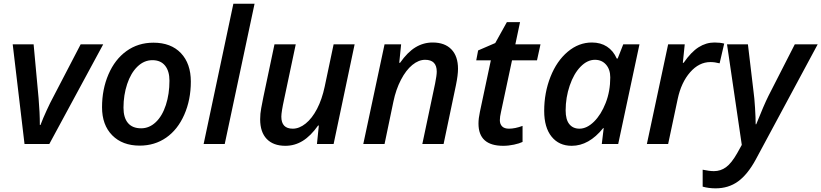

<svg xmlns="http://www.w3.org/2000/svg" viewBox="-20 -780 4449 1040"><path d="M112.8 0 48.8 -540H162.1L189 -248Q195.8 -170.4 195.8 -103H199.2Q212.9 -139.2 233.4 -183.6Q253.9 -228 265.1 -248L417 -540H539.1L247.1 0Z M897.9 -342.8Q897.9 -395 874 -424.6Q850.1 -454.1 805.7 -454.1Q760.3 -454.1 724.4 -419.2Q688.5 -384.3 668.7 -324.5Q648.9 -264.6 648.9 -196.8Q648.9 -142.6 673.1 -113.8Q697.3 -85 744.6 -85Q788.6 -85 823.7 -118.2Q858.9 -151.4 878.4 -211.2Q897.9 -271 897.9 -342.8ZM1013.7 -337.9Q1013.7 -239.3 978 -158.4Q942.4 -77.6 880.1 -34.4Q817.9 8.8 736.8 8.8Q643.1 8.8 587.9 -47.1Q532.7 -103 532.7 -199.2Q532.7 -296.4 567.6 -377.4Q602.5 -458.5 665.5 -503.7Q728.5 -548.8 811 -548.8Q906.2 -548.8 960 -492.2Q1013.7 -435.5 1013.7 -337.9Z M1197.3 0H1083L1244.1 -759.8H1358.9Z M1582 -540 1519 -242.2Q1503.9 -173.3 1503.9 -147.9Q1503.9 -83 1565.9 -83Q1601.1 -83 1635.7 -110.8Q1670.4 -138.7 1697.3 -190.2Q1724.1 -241.7 1738.8 -311L1787.1 -540H1900.9L1787.1 0H1696.8L1707 -100.1H1703.1Q1663.1 -43.5 1619.6 -16.8Q1576.2 9.8 1525.9 9.8Q1460.4 9.8 1424.8 -27.3Q1389.2 -64.5 1389.2 -133.8Q1389.2 -164.6 1395 -194.6Q1400.9 -224.6 1406.7 -254.9L1466.8 -540Z M2267.6 0 2336.9 -328.1Q2345.7 -372.1 2345.7 -392.1Q2345.7 -456.1 2282.7 -456.1Q2247.6 -456.1 2213.4 -428.2Q2179.2 -400.4 2151.9 -347.9Q2124.5 -295.4 2110.8 -229L2063 0H1947.8L2063 -540H2152.8L2142.6 -439.9H2147Q2187.5 -497.6 2230.5 -523.7Q2273.4 -549.8 2323.7 -549.8Q2389.2 -549.8 2425 -512.7Q2460.9 -475.6 2460.9 -407.2Q2460.9 -373.5 2449.7 -318.8L2382.8 0Z M2736.8 -83Q2770 -83 2810.5 -98.1V-11.2Q2793.5 -2.9 2764.2 3.4Q2734.9 9.8 2705.6 9.8Q2571.8 9.8 2571.8 -110.8Q2571.8 -138.7 2579.6 -174.8L2638.7 -453.1H2559.6L2569.8 -506.8L2662.6 -546.9L2725.6 -660.2H2796.9L2771.5 -540H2907.7L2888.7 -453.1H2753.4L2693.8 -173.8Q2687.5 -147 2687.5 -128.9Q2687.5 -107.9 2699.7 -95.5Q2711.9 -83 2736.8 -83Z M3076.7 9.8Q3007.8 9.8 2967.8 -39.8Q2927.7 -89.4 2927.7 -179.2Q2927.7 -277.8 2961.7 -363.8Q2995.6 -449.7 3055.2 -499.8Q3114.7 -549.8 3186 -549.8Q3233.4 -549.8 3267.6 -527.6Q3301.8 -505.4 3320.8 -462.9H3325.7L3356 -540H3443.8L3328.6 0H3239.7L3250 -85.9H3247.1Q3169.9 9.8 3076.7 9.8ZM3118.7 -83Q3158.7 -83 3197.3 -120.8Q3235.8 -158.7 3260.7 -222.2Q3285.6 -285.6 3285.6 -360.8Q3285.6 -403.8 3262.7 -429.9Q3239.7 -456.1 3202.6 -456.1Q3161.1 -456.1 3124.5 -418.5Q3087.9 -380.9 3065.9 -316.2Q3043.9 -251.5 3043.9 -182.1Q3043.9 -132.3 3063.7 -107.7Q3083.5 -83 3118.7 -83Z M3850.1 -549.8Q3880.4 -549.8 3902.8 -543.9L3877.9 -437Q3851.6 -443.8 3828.1 -443.8Q3766.6 -443.8 3718.3 -388.7Q3669.9 -333.5 3650.9 -244.1L3599.1 0H3483.9L3599.1 -540H3689L3678.7 -439.9H3683.1Q3723.6 -498.5 3764.2 -524.2Q3804.7 -549.8 3850.1 -549.8Z M3918 -540H4031.2L4062 -280.8Q4066.4 -250.5 4069.8 -195.6Q4073.2 -140.6 4073.2 -106.9H4076.2Q4118.2 -211.9 4142.1 -259.8L4285.2 -540H4409.2L4073.2 85Q4029.3 165.5 3977.5 202.9Q3925.8 240.2 3856 240.2Q3818.8 240.2 3786.1 231V139.2Q3822.8 147 3847.2 147Q3883.3 147 3912.6 125.7Q3941.9 104.5 3973.1 49.8L3998 4.9Z"/></svg>

Font: TypoPRO Open Sans
Style: Italic
Weight: 600
Italic angle: -12°
Foundry: Ascender Corporation
Version: Version 1.10